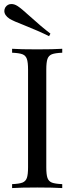

<svg xmlns="http://www.w3.org/2000/svg" viewBox="-20 -956 379 976"><path d="M2.4 0ZM129.9 -875Q191.9 -818.8 236.3 -785.2L229.5 -772Q177.7 -797.9 99.6 -829.1Q50.3 -847.7 28.3 -860.8Q2 -878.4 2 -900.4Q2 -909.7 7.3 -918.9Q18.6 -935.5 38.1 -935.5Q53.2 -935.5 68.4 -925.8Q88.4 -913.1 129.9 -875ZM215.3 -602.1V-106Q215.3 -68.4 221.4 -51.3Q227.5 -34.2 243.9 -27.8Q260.3 -21.5 296.4 -20V0Q250.5 -2.9 169.4 -2.9Q83.5 -2.9 41.5 0V-20Q77.6 -21.5 94 -27.8Q110.4 -34.2 116.5 -51.3Q122.6 -68.4 122.6 -106V-602.1Q122.6 -639.6 116.5 -656.7Q110.4 -673.8 94 -680.2Q77.6 -686.5 41.5 -688V-708Q83 -705.1 169.4 -705.1Q250.5 -705.1 296.4 -708V-688Q260.3 -686.5 243.9 -680.2Q227.5 -673.8 221.4 -656.7Q215.3 -639.6 215.3 -602.1Z"/></svg>

Font: TypoPRO Playfair Display SC
Style: Regular
Weight: 400
Designer: Claus Eggers Sørensen
Foundry: Claus Eggers Sørensen
Version: Version 1.004;PS 001.004;hotconv 1.0.70;makeotf.lib2.5.58329